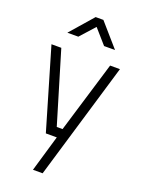

<svg xmlns="http://www.w3.org/2000/svg" viewBox="-176 -816 832 1120"><g transform="rotate(20 240.5 -256.0)"><path d="M28 -500 175 0H243L177 225H237L453 -500H392L258 -57H222L89 -500ZM92 -595H160L241 -685L320 -595H388L264 -737H216Z"/></g></svg>

Font: TitilliumText22L
Style: 250 wt
Weight: 300
Designer: Campivisivi
Foundry: Campivisivi
Version: 1.000